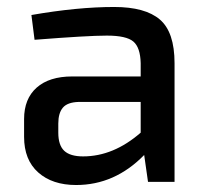

<svg xmlns="http://www.w3.org/2000/svg" viewBox="-20 -521 591 550"><path d="M79 -407 70 -478Q202 -501 307 -501Q396 -501 438 -465Q480 -429 480 -340V0H404L393 -77Q309 9 198 9Q130 9 89.5 -27Q49 -63 49 -129V-180Q49 -238 85 -270Q121 -302 187 -302H383V-340Q382 -385 362 -402Q342 -419 286 -419Q231 -419 79 -407ZM147 -167V-141Q147 -105 164 -89Q181 -73 218 -73Q305 -73 383 -141V-229H205Q173 -228 160 -212.5Q147 -197 147 -167Z"/></svg>

Font: Exo 2.0 Medium
Style: Regular
Weight: 500
Designer: Natanael Gama
Version: Version 1.001;PS 001.001;hotconv 1.0.70;makeotf.lib2.5.58329